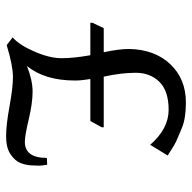

<svg xmlns="http://www.w3.org/2000/svg" viewBox="-20 -672 644 645"><g transform="rotate(90 302.5 -350.0)"><path d="M202 -118Q250 -137 288.5 -137Q327 -137 381.5 -124Q436 -111 457 -111Q511 -111 511 -185L534 -186L536 -171Q537 -166 537 -158Q537 -150 536 -132Q535 -114 528 -96Q521 -78 499 -63Q477 -48 438.5 -48Q400 -48 337.5 -59.5Q275 -71 238.5 -71Q202 -71 132 -50L106 -70Q131 -91 153.5 -142.5Q176 -194 176 -234.5Q176 -275 166 -331H57V-338L75 -376H156Q145 -427 145 -462Q147 -548 196.5 -600Q246 -652 325 -652Q378 -652 410.5 -638.5Q443 -625 455 -619.5Q467 -614 484.5 -602.5Q502 -591 503 -591L467 -532Q413 -594 349.5 -594Q286 -594 255.5 -563Q225 -532 225 -483.5Q225 -435 238 -376H408V-369L387 -331H246Q251 -301 251 -280Q251 -177 202 -118Z"/></g></svg>

Font: Halant Medium
Style: Regular
Weight: 500
Designer: Hitesh Malaviya (Devanagari), Satya Rajpurohit (Latin)
Foundry: Indian Type Foundry
Version: Version 1.101;PS 1.0;hotconv 1.0.78;makeotf.lib2.5.61930; tt